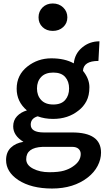

<svg xmlns="http://www.w3.org/2000/svg" viewBox="-20 -835 622 1106"><path d="M225 -679Q202 -701 202 -735Q202 -769 225 -792Q248 -815 284 -815Q320 -815 344 -792Q368 -769 368 -735Q368 -701 344 -679Q320 -657 284 -657Q248 -657 225 -679ZM15 87Q15 42 42.5 15.5Q70 -11 115 -18Q56 -54 56 -107Q56 -142 78 -165.5Q100 -189 135 -199Q76 -249 76 -324Q76 -403 138 -452Q198 -499 275.5 -499Q353 -499 405 -470Q411 -527 454 -562Q496 -597 553 -597L547 -484Q461 -484 458 -427Q495 -381 495 -333Q495 -285 478 -252.5Q461 -220 432 -198Q372 -150 286 -150Q237 -150 197 -165Q157 -153 157 -117Q157 -72 233 -72H396Q562 -72 562 44Q562 83 542.5 120.5Q523 158 486 187Q404 251 280 251Q160 251 85 202Q15 155 15 87ZM131 82Q131 116 170.5 136.5Q210 157 264 157Q318 157 348.5 148Q379 139 400 124Q445 94 445 52Q445 34 432.5 22.5Q420 11 396 11H225Q131 15 131 82ZM217 -391.5Q193 -366 193 -325.5Q193 -285 217 -259Q241 -233 287 -233Q333 -233 355.5 -259Q378 -285 378 -325.5Q378 -366 355.5 -391.5Q333 -417 287 -417Q241 -417 217 -391.5Z"/></svg>

Font: Karmilla
Style: Bold
Weight: 700
Designer: Jonathan Pinhorn
Version: Version 1.000